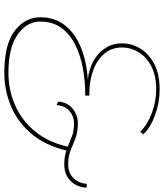

<svg xmlns="http://www.w3.org/2000/svg" viewBox="45 -795 760 890"><g transform="rotate(90 425.0 -350.0)"><path d="M318 10Q186 10 123 -38Q60 -86 60 -157Q60 -225 98.5 -272.5Q137 -320 202.5 -346Q268 -372 349 -377Q301 -382 263 -403Q225 -424 203 -458Q181 -492 181 -536Q181 -580 204.5 -619.5Q228 -659 275.5 -684.5Q323 -710 396 -710Q455 -710 513 -689Q571 -668 603 -634L591 -620Q559 -653 505 -673.5Q451 -694 395 -694Q330 -694 286.5 -671Q243 -648 221.5 -611.5Q200 -575 200 -537Q200 -488 228.5 -454Q257 -420 306 -402Q355 -384 418 -384H423V-365H415Q355 -365 295.5 -354Q236 -343 187 -318.5Q138 -294 109 -254Q80 -214 80 -157Q80 -94 140.5 -51.5Q201 -9 319 -9Q395 -9 465.5 -39Q536 -69 587.5 -130.5Q639 -192 660 -284Q636 -294 611.5 -303.5Q587 -313 551 -313Q520 -313 495 -292.5Q470 -272 467 -232L451 -240Q454 -283 484 -307Q514 -331 551 -331Q592 -331 620.5 -320Q649 -309 676.5 -297.5Q704 -286 742 -286Q782 -286 806 -311Q830 -336 832 -373L850 -371Q848 -327 819 -297.5Q790 -268 742 -268Q723 -268 707.5 -270.5Q692 -273 678 -278Q654 -179 599.5 -115Q545 -51 471.5 -20.5Q398 10 318 10Z"/></g></svg>

Font: Georama Extended Thin
Style: Italic
Weight: 100
Width: 7
Italic angle: -9°
Designer: Jean-Baptiste Levee
Foundry: Production Type
Version: Version 1.000